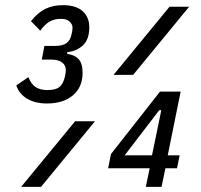

<svg xmlns="http://www.w3.org/2000/svg" viewBox="-20 -724 777 744"><path d="M193 -546Q222 -546 237 -556.5Q252 -567 257 -590Q259 -597 260 -604Q261 -611 261 -617Q261 -630 249.5 -640.5Q238 -651 216 -651Q190 -651 171.5 -640Q153 -629 136 -605L100 -642Q126 -675 155.5 -689.5Q185 -704 224 -704Q274 -704 300 -681Q326 -658 326 -618Q326 -572 302 -549Q278 -526 241 -522L240 -515Q268 -512 284 -495.5Q300 -479 300 -442Q300 -386 262.5 -354.5Q225 -323 162 -323Q117 -323 86 -341Q55 -359 43 -393L90 -425Q100 -399 117.5 -387Q135 -375 164 -375Q196 -375 210.5 -387Q225 -399 231 -425Q233 -435 234 -440.5Q235 -446 235 -454Q235 -471 220.5 -482Q206 -493 180 -493H142L152 -546ZM637 -698H713L496 -434H420ZM271 -254H348L139 0H62ZM545 0 560 -72H399L410 -127L600 -369H680L630 -122H676L666 -72H621L606 0ZM605 -297H597L463 -122H569Z"/></svg>

Font: IBM Plex Sans Condensed Text
Style: Italic
Weight: 450
Width: 3
Italic angle: -11°
Designer: Mike Abbink, Paul van der Laan, Pieter van Rosmalen
Foundry: Bold Monday
Version: Version 1.1